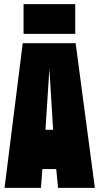

<svg xmlns="http://www.w3.org/2000/svg" viewBox="-20 -909 481 929"><path d="M2 0 90 -700H346L439 0H261L252 -91H185L178 0ZM200 -281H237L219 -577ZM94 -745V-889H344V-745Z"/></svg>

Font: Georama ExtraCondensed Black
Style: Regular
Weight: 900
Width: 2
Designer: Jean-Baptiste Levee
Foundry: Production Type
Version: Version 1.000